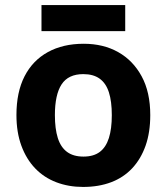

<svg xmlns="http://www.w3.org/2000/svg" viewBox="-20 -729 659 759"><path d="M574 -274Q574 -205.6 555.5 -153.1Q536.9 -100.5 502.5 -63.7Q468 -27 419 -8.5Q370 10 308.4 10Q251.2 10 202.6 -8.5Q154 -27 119 -63.5Q84 -100 64.5 -153Q45 -206 45 -274.2Q45 -364.7 77 -427.3Q109.1 -489.9 168.9 -522.9Q228.7 -556 311 -556Q388.4 -556 447.2 -523Q506 -490 540 -427.3Q574 -364.7 574 -274ZM197 -273.8Q197 -220 208.5 -183.5Q220 -147 245 -128.5Q270 -110 310 -110Q350 -110 374.5 -128.5Q399 -147 410.5 -183.5Q422 -220 422 -273.6Q422 -328 410.5 -364Q399 -400 374 -418Q349.1 -436 309.3 -436Q250 -436 223.5 -395.5Q197 -355 197 -273.8ZM475 -709V-606H144V-709Z"/></svg>

Font: Noto Sans Tamil
Style: Regular
Weight: 400
Designer: Jelle Bosma - Monotype Design Team
Foundry: Monotype Imaging Inc.
Version: Version 2.003